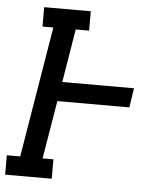

<svg xmlns="http://www.w3.org/2000/svg" viewBox="-62 -782 714 829"><g transform="rotate(5 295.5 -367.5)"><path d="M-9 0V-84H49L143 -651H96V-735H298V-651H240L202 -420H513L500 -336H188L146 -84H193V0Z"/></g></svg>

Font: Iosevka Slab Medium Extended
Style: Italic
Weight: 500
Width: 7
Italic angle: -9°
Monospace: yes
Designer: Belleve Invis
Foundry: Belleve Invis
Version: Version 11.1.0; ttfautohint (v1.8.3)